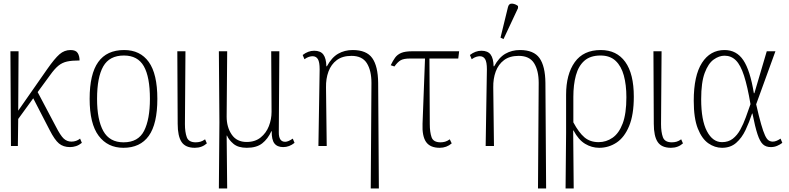

<svg xmlns="http://www.w3.org/2000/svg" viewBox="-20 -826 4464 1086"><path d="M42 0 39 -536H85L83 -200L247 -435Q289 -495 316.5 -519Q344 -543 379 -543Q409 -543 419.5 -526Q430 -509 430 -484Q387 -484 359.5 -478Q332 -472 310.5 -454.5Q289 -437 264 -402L193 -305L295 -112Q322 -59 340.5 -42Q359 -25 384 -25Q412 -25 433 -42L443 -18Q427 -5 410 0.5Q393 6 376 6Q338 6 313.5 -14.5Q289 -35 261 -90L168 -270L83 -153L81 0Z M678 10Q589 10 538 -58Q487 -126 487 -267Q487 -407 535.5 -475Q584 -543 682 -543Q773 -543 821.5 -475.5Q870 -408 870 -267Q870 -125 821.5 -57.5Q773 10 678 10ZM679 -21Q762 -21 795 -86Q828 -151 828 -267Q828 -391 793.5 -451.5Q759 -512 681 -512Q599 -512 564 -450.5Q529 -389 529 -267Q529 -148 564.5 -84.5Q600 -21 679 -21Z M1082 10Q1029 10 1007 -23Q985 -56 985 -126L983 -536H1029L1026 -124Q1026 -79 1036.5 -50Q1047 -21 1087 -21Q1101 -21 1113.5 -24.5Q1126 -28 1140 -38L1150 -15Q1122 10 1082 10Z M1218 240 1221 -134 1218 -536H1265L1262 -166Q1262 -107 1290.5 -65Q1319 -23 1375 -23Q1423 -23 1454.5 -48.5Q1486 -74 1501 -113Q1516 -152 1516 -193L1514 -536H1560L1557 -79Q1556 -24 1593 -24Q1610 -24 1636 -42L1646 -18Q1616 6 1582 6Q1548 6 1532 -15Q1516 -36 1517 -84H1515Q1495 -40 1463 -15Q1431 10 1376 10Q1327 10 1300.5 -12.5Q1274 -35 1264 -59H1262L1265 240Z M2077 240 2081 -357Q2081 -427 2055 -468.5Q2029 -510 1968 -510Q1917 -510 1885 -486Q1853 -462 1838 -421.5Q1823 -381 1824 -331L1828 0H1781L1788 -434Q1788 -475 1778 -491.5Q1768 -508 1748 -508Q1739 -508 1727.5 -504.5Q1716 -501 1702 -491L1692 -515Q1723 -539 1757 -539Q1793 -539 1809 -517.5Q1825 -496 1826 -451H1829Q1856 -501 1892.5 -522Q1929 -543 1975 -543Q2053 -543 2085.5 -497.5Q2118 -452 2119 -357L2123 240Z M2467 10Q2413 10 2390 -23Q2367 -56 2370 -126L2384 -495H2300Q2263 -495 2246 -485Q2229 -475 2211 -450L2190 -457Q2202 -482 2214.5 -499.5Q2227 -517 2249 -526.5Q2271 -536 2312 -536H2577L2572 -495H2409L2411 -124Q2411 -79 2421 -50Q2431 -21 2472 -21Q2485 -21 2497.5 -24.5Q2510 -28 2524 -38L2535 -15Q2506 10 2467 10Z M3023 240 3027 -357Q3027 -427 3001 -468.5Q2975 -510 2914 -510Q2863 -510 2831 -486Q2799 -462 2784 -421.5Q2769 -381 2770 -331L2774 0H2727L2734 -434Q2734 -475 2724 -491.5Q2714 -508 2694 -508Q2685 -508 2673.5 -504.5Q2662 -501 2648 -491L2638 -515Q2669 -539 2703 -539Q2739 -539 2755 -517.5Q2771 -496 2772 -451H2775Q2802 -501 2838.5 -522Q2875 -543 2921 -543Q2999 -543 3031.5 -497.5Q3064 -452 3065 -357L3069 240ZM2828 -605 2811 -613 2853 -785Q2858 -807 2876.5 -805.5Q2895 -804 2910 -792V-780Z M3179 240 3182 -75V-290Q3182 -406 3231 -474.5Q3280 -543 3378 -543Q3468 -543 3516.5 -476Q3565 -409 3565 -279Q3565 -177 3538.5 -113Q3512 -49 3467.5 -19.5Q3423 10 3369 10Q3327 10 3289.5 -12.5Q3252 -35 3224 -88H3222L3225 240ZM3366 -22Q3409 -22 3445 -47Q3481 -72 3502 -127.5Q3523 -183 3523 -276Q3523 -346 3508.5 -399Q3494 -452 3462 -482Q3430 -512 3377 -512Q3319 -512 3285.5 -482.5Q3252 -453 3237.5 -400Q3223 -347 3223 -278V-134Q3254 -76 3286 -49Q3318 -22 3366 -22Z M3775 10Q3722 10 3700 -23Q3678 -56 3678 -126L3676 -536H3722L3719 -124Q3719 -79 3729.5 -50Q3740 -21 3780 -21Q3794 -21 3806.5 -24.5Q3819 -28 3833 -38L3843 -15Q3815 10 3775 10Z M4064 10Q4023 10 3986.5 -15.5Q3950 -41 3927 -99Q3904 -157 3904 -256Q3904 -398 3950.5 -470.5Q3997 -543 4078 -543Q4146 -543 4184.5 -485.5Q4223 -428 4244 -299H4247L4317 -536H4366L4257 -236Q4273 -166 4285 -124Q4297 -82 4307 -60.5Q4317 -39 4327.5 -32Q4338 -25 4351 -25Q4362 -25 4373.5 -30Q4385 -35 4395 -42L4405 -18Q4392 -8 4375.5 -1Q4359 6 4340 6Q4312 6 4295 -10Q4278 -26 4264.5 -67Q4251 -108 4236 -184H4234Q4218 -135 4197 -90.5Q4176 -46 4144 -18Q4112 10 4064 10ZM4064 -22Q4100 -22 4125 -41.5Q4150 -61 4167.5 -93Q4185 -125 4198.5 -162.5Q4212 -200 4225 -237Q4208 -337 4188.5 -397.5Q4169 -458 4142.5 -484.5Q4116 -511 4078 -511Q4047 -511 4016.5 -489Q3986 -467 3966 -413.5Q3946 -360 3946 -265Q3946 -146 3978.5 -84Q4011 -22 4064 -22Z"/></svg>

Font: Noto Serif SemiCondensed ExtraLight
Style: Regular
Weight: 200
Width: 4
Designer: Monotype Design Team
Foundry: Monotype Imaging Inc.
Version: Version 2.014